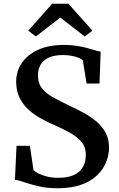

<svg xmlns="http://www.w3.org/2000/svg" viewBox="-20 -991 634 1022"><path d="M287 11Q229 11 184 0.2Q139 -10.5 107.5 -21.5Q76 -32.5 59.5 -34L68 -215H139L158.5 -85Q168.5 -75.5 187.5 -66.2Q206.5 -57 232.5 -50.8Q258.5 -44.5 289 -44.5Q341.5 -44.5 374 -59.8Q406.5 -75 421.8 -103Q437 -131 437 -167.5Q437 -207.5 414.2 -235Q391.5 -262.5 352.2 -284.5Q313 -306.5 262 -328.5Q231.5 -342 197.5 -360.5Q163.5 -379 133.8 -405.5Q104 -432 85 -469Q66 -506 66 -556.5Q66 -611 95.8 -655.2Q125.5 -699.5 182 -725.5Q238.5 -751.5 319 -752Q357.5 -752 388.8 -747Q420 -742 444.8 -735.2Q469.5 -728.5 487.2 -723Q505 -717.5 516 -716L509.5 -546.5H441L420.5 -670.5Q415 -676.5 400 -682.8Q385 -689 363.5 -693.5Q342 -698 315.5 -698Q270 -698 240.5 -684.8Q211 -671.5 196.5 -647.2Q182 -623 182 -590Q182 -547 205 -519Q228 -491 268 -469.8Q308 -448.5 357.5 -424.5Q391.5 -409 427 -389.5Q462.5 -370 493 -344.5Q523.5 -319 542 -285Q560.5 -251 560.5 -205Q560.5 -167 545.2 -128.5Q530 -90 497.5 -58.5Q465 -27 412.8 -8Q360.5 11 287 11ZM171 -797 130.5 -827.5 257.5 -971H344.5L472 -828L431 -797L301 -897.5Z"/></svg>

Font: Merriweather 28pt SemiBold
Style: Regular
Weight: 600
Version: Version 2.100